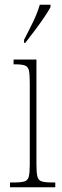

<svg xmlns="http://www.w3.org/2000/svg" viewBox="-20 -786 259 806"><path d="M22 0V-20H38Q69 -20 83 -24.5Q97 -29 101 -45Q105 -61 105 -96V-437Q105 -473 101.5 -489.5Q98 -506 85 -511Q72 -516 43 -516H37V-536H133V-96Q133 -61 137 -45Q141 -29 155 -24.5Q169 -20 199 -20H212V0ZM81 -619Q104 -663 120.5 -697.5Q137 -732 147 -766H192V-756Q183 -739 165 -712.5Q147 -686 126 -658Q105 -630 86 -606H81Z"/></svg>

Font: Noto Serif Tamil ExtraCondensed Thin
Style: Italic
Weight: 100
Width: 2
Italic angle: -12°
Designer: Indian Type Foundry, Tom Grace, and the Monotype Design Team
Foundry: Monotype Imaging Inc.
Version: Version 2.003; ttfautohint (v1.8.4.7-5d5b)